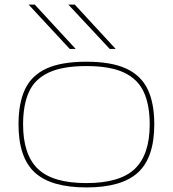

<svg xmlns="http://www.w3.org/2000/svg" viewBox="-20 -810 755 840"><path d="M61 -266Q61 -359 89.5 -419.5Q118 -480 183 -510Q248 -540 358 -540Q467 -540 532 -510Q597 -480 626 -419.5Q655 -359 655 -266Q655 -121 584 -55.5Q513 10 358 10Q203 10 132 -55.5Q61 -121 61 -266ZM81 -266Q81 -134 145.5 -71.5Q210 -9 358 -9Q505 -9 570 -71.5Q635 -134 635 -266Q635 -351 609 -407.5Q583 -464 522.5 -492.5Q462 -521 358 -521Q254 -521 193 -492.5Q132 -464 106.5 -407.5Q81 -351 81 -266ZM285 -596 105 -790H132L311 -596ZM460 -596 279 -790H307L486 -596Z"/></svg>

Font: Georama Extended Thin
Style: Regular
Weight: 100
Width: 7
Designer: Jean-Baptiste Levee
Foundry: Production Type
Version: Version 1.000